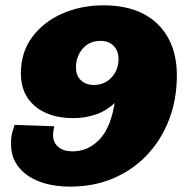

<svg xmlns="http://www.w3.org/2000/svg" viewBox="-20 -690 703 723"><path d="M369.1 -669.9Q502 -669.9 574 -598.9Q646 -527.8 646 -405.8Q646 -316.4 616.9 -240.2Q587.9 -164.1 534.4 -107.2Q481 -50.3 407.2 -18.8Q333.5 12.7 244.6 12.7Q143.1 12.7 82.3 -30.5Q21.5 -73.7 21.5 -147.5Q21.5 -174.3 25.9 -190.2Q30.3 -206.1 35.2 -219.7L184.1 -214.4Q182.1 -204.6 180.9 -195.6Q179.7 -186.5 179.7 -181.6Q179.7 -153.3 199.5 -136.7Q219.2 -120.1 252.9 -120.1Q309.6 -120.1 351.3 -161.4Q393.1 -202.6 409.2 -288.1Q410.6 -295.9 411.6 -302.2Q380.9 -272.5 340.1 -258.8Q299.3 -245.1 257.3 -245.1Q165.5 -245.1 112.1 -290Q58.6 -335 58.6 -413.1Q58.6 -493.2 101.3 -550.5Q144 -607.9 214.6 -638.9Q285.2 -669.9 369.1 -669.9ZM358.9 -536.1Q316.4 -536.1 291.3 -506.6Q266.1 -477.1 266.1 -436.5Q266.1 -405.3 284.7 -387.7Q303.2 -370.1 333.5 -370.1Q374 -370.1 400.1 -398.4Q426.3 -426.8 426.3 -467.3Q426.3 -499 407.7 -517.6Q389.2 -536.1 358.9 -536.1Z"/></svg>

Font: Bevan
Style: Italic
Weight: 400
Italic angle: -10°
Designer: Vernon Adams
Foundry: Vernon Adams
Version: Version 2.100; ttfautohint (v1.8.3)